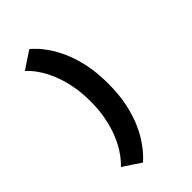

<svg xmlns="http://www.w3.org/2000/svg" viewBox="-307 -925 1264 1264"><g transform="rotate(-45 325.0 -293.0)"><path d="M234 235.5 110.5 153.5Q120.5 144.5 140 122.5Q159.5 100.5 182.5 64.2Q205.5 28 226.5 -23.8Q247.5 -75.5 261.2 -142.8Q275 -210 275 -294Q275 -378 261.2 -445.2Q247.5 -512.5 226.5 -564.2Q205.5 -616 182.5 -652.5Q159.5 -689 139.8 -710.8Q120 -732.5 110 -740.5L233.5 -822Q245.5 -812 270 -787Q294.5 -762 323.5 -720Q352.5 -678 379 -617.5Q405.5 -557 422.8 -476.5Q440 -396 440 -294Q440 -191.5 422.8 -111Q405.5 -30.5 379 30Q352.5 90.5 323.5 132.5Q294.5 174.5 270.2 200Q246 225.5 234 235.5Z"/></g></svg>

Font: Trispace Thin
Style: Bold
Weight: 700
Version: Version 1.210